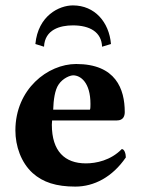

<svg xmlns="http://www.w3.org/2000/svg" viewBox="-20 -681 529 711"><path d="M431 -129C390 -87 336 -76 298 -76C220 -76 172 -121 172 -219C172 -226 173 -230 173 -235H413C437 -235 442 -252 442 -266C442 -351 409 -444 262 -444C157 -444 37 -351 37 -198C37 -140 58 -79 101 -40C139 -6 188 10 259 10C328 10 396 -25 446 -98C446 -111 441 -129 431 -129ZM358 -508 391 -518C384 -599 331 -661 250 -661C199 -661 121 -623 111 -518L143 -508C146 -572 203 -587 250 -587C313 -587 356 -562 358 -508ZM177 -275C178 -310 183 -348 197 -368C213 -392 240 -402 251 -402C278 -402 315 -376 315 -296C315 -290 315 -277 313 -275Z"/></svg>

Font: Libertinus Serif
Style: Bold
Weight: 700
Designer: Philipp H. Poll, Khaled Hosny
Foundry: Caleb Maclennan
Version: Version 7.050;RELEASE